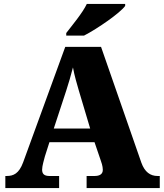

<svg xmlns="http://www.w3.org/2000/svg" viewBox="-20 -951 828 971"><path d="M315 -784V-771H405C475 -807 588 -886 613 -921V-931H419C398 -886 344 -822 315 -784ZM7 0H279V-61H230C202 -61 193 -73 193 -93C193 -112 203 -144 207 -160L230 -232H458L489 -141C492 -133 500 -111 500 -92C500 -67 479 -61 458 -61H418V0H788V-61H777C740 -61 712 -81 695 -128L491 -714H310L97 -130C76 -73 48 -61 14 -61H7ZM252 -301 315 -493C326 -527 338 -567 349 -610C357 -566 369 -527 379 -492L436 -301Z"/></svg>

Font: Noto Serif Malayalam Black
Style: Regular
Weight: 900
Designer: Indian type Foundry, Jelle Bosma, Monotype Design Team
Foundry: Monotype Imaging Inc.
Version: Version 2.104